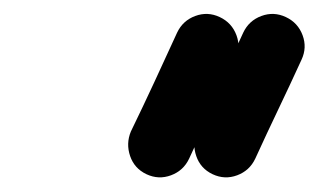

<svg xmlns="http://www.w3.org/2000/svg" viewBox="-20 -606 448 270"><path d="M382 -582Q399 -574 405.5 -556.5Q412 -539 404 -522Q388 -487 371.5 -452.5Q355 -418 339 -383Q339 -383 339 -383Q339 -383 339 -383Q331 -366 313.5 -359.5Q296 -353 279 -361Q262 -369 256 -386.5Q250 -404 257 -421Q274 -456 290 -490.5Q306 -525 322 -560Q330 -577 347.5 -583.5Q365 -590 382 -582ZM229 -560Q237 -577 254.5 -583.5Q272 -590 289 -582Q306 -574 312.5 -556.5Q319 -539 311 -522Q295 -487 278.5 -452.5Q262 -418 246 -383Q238 -366 220.5 -359.5Q203 -353 186 -361Q169 -369 163 -386.5Q157 -404 164 -421Q181 -456 197 -490.5Q213 -525 229 -560Q229 -560 229 -560Q229 -560 229 -560Z"/></svg>

Font: FRB American Cursive Black
Style: Bold Italic
Weight: 900
Italic angle: -25°
Version: Version 2.0;Modular Font Editor K font №1